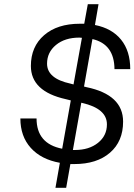

<svg xmlns="http://www.w3.org/2000/svg" viewBox="-20 -772 640 914"><path d="M398 -752H449L432 -653Q513 -637 556.5 -583Q600 -529 600 -443H525Q524 -562 420 -586L380 -360L392 -357Q566 -321 566 -193Q566 -99 503.5 -45Q441 9 334 9Q325 9 315 9L295 122H244L265 3Q176 -13 126.5 -68Q77 -123 77 -208H154Q154 -88 276 -64L317 -294L293 -300Q127 -337 127 -458Q127 -550 190 -604.5Q253 -659 360 -659Q371 -659 381 -659ZM315 -374 330 -370 370 -592Q364 -593 358 -593Q289 -593 246.5 -558Q204 -523 204 -469Q204 -398 315 -374ZM371 -282 367 -283 327 -58Q332 -58 337 -58Q404 -58 446.5 -92Q489 -126 489 -180Q489 -255 371 -282Z"/></svg>

Font: Overused Grotesk
Style: Italic
Weight: 400
Italic angle: -10°
Version: Version 0.003